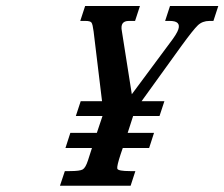

<svg xmlns="http://www.w3.org/2000/svg" viewBox="-20 -610 740 633"><path d="M404.8 -541Q375 -541 381.8 -507.3L414.6 -299.3L540 -468.3Q563 -498 567.9 -513.2Q577.1 -541 540 -541H524.4L540.5 -590.3H699.7L683.6 -541H670.4Q647.5 -541 632.3 -526.6Q617.2 -512.2 578.1 -458.5L446.8 -276.4H522L505.9 -227.5H418.9L400.9 -171.9H487.8L471.7 -122.1H384.8L377.9 -102.1Q364.7 -62 366.7 -54Q368.7 -45.9 409.2 -45.9H426.3L410.6 2.4H177.7L193.8 -45.9H210Q243.7 -45.9 252.9 -51.5Q262.2 -57.1 270 -81.1L283.2 -122.1H195.8L211.9 -171.9H299.3L317.9 -227.5H230L246.1 -276.4H316.4L288.6 -506.3Q285.6 -529.8 281.7 -535.4Q277.8 -541 261.7 -541H244.6L260.7 -590.3H441.4L425.3 -541Z"/></svg>

Font: RIT Rachana
Style: Bold Italic
Weight: 700
Designer: Hussain KH
Version: 1.4.7